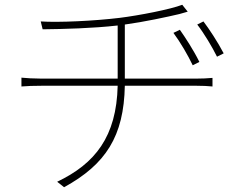

<svg xmlns="http://www.w3.org/2000/svg" viewBox="-20 -749 1040 806"><path d="M735 -624 708 -611C737 -572 769 -517 789 -475L817 -489C793 -538 757 -593 735 -624ZM834 -659 808 -646C838 -607 870 -553 891 -511L919 -525C894 -573 857 -629 834 -659ZM70 -423V-386C92 -388 122 -389 155 -389H474C469 -175 379 -62 220 14L249 37C424 -59 500 -177 504 -389H805C827 -389 855 -388 872 -386V-422C852 -420 826 -419 804 -419H504V-646C585 -657 682 -678 733 -690C746 -694 758 -697 768 -700L745 -729C697 -710 563 -684 482 -674C375 -661 225 -654 151 -659L159 -626C247 -627 368 -630 474 -642V-419H153C124 -419 87 -421 70 -423Z"/></svg>

Font: Harano Aji Gothic TW ExtraLight
Style: Regular
Weight: 250
Foundry: Masamichi Hosoda
Version: HaranoAjiGothicTW-ExtraLight version 20230610;ttx 4.39.4